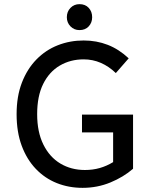

<svg xmlns="http://www.w3.org/2000/svg" viewBox="-20 -895 741 925"><path d="M60 -345Q60 -431 85.5 -497Q111 -563 155.5 -608.5Q200 -654 258.5 -677Q317 -700 383 -700Q445 -700 499 -679Q553 -658 600 -614L538 -543Q505 -575 466 -592Q427 -609 383 -609Q319 -609 268 -579Q217 -549 188 -490.5Q159 -432 159 -345Q159 -259 189 -198.5Q219 -138 271 -107Q323 -76 389 -76Q427 -76 460.5 -85.5Q494 -95 525 -114V-257H375V-343H621V-82Q575 -42 512 -16Q449 10 378 10Q311 10 253.5 -13Q196 -36 152.5 -81.5Q109 -127 84.5 -193Q60 -259 60 -345ZM302 -812Q302 -839 319.5 -857Q337 -875 363 -875Q391 -875 407.5 -857Q424 -839 424 -812Q424 -786 407.5 -768Q391 -750 363 -750Q337 -750 319.5 -768Q302 -786 302 -812Z"/></svg>

Font: Radio Canada
Style: Regular
Weight: 400
Designer: Charles Daoud, Etienne Aubert Bonn, Alexandre Saumier Demers, Jacques Le Bailly
Foundry: Radio-Canada
Version: Version 2.104;gftools[0.9.28.dev5+ged2979d]